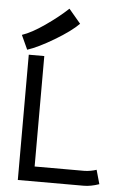

<svg xmlns="http://www.w3.org/2000/svg" viewBox="-59 -926 636 970"><g transform="rotate(5 259.0 -440.5)"><path d="M25.4 -730.5Q73.7 -746.6 139.6 -792.5Q205.6 -838.4 253.4 -883.3L313.5 -812Q273.9 -772 193.4 -723.9Q112.8 -675.8 58.6 -658.2ZM68.8 1.5V-633.8H147.5V-73.7H401.9Q434.1 -75.2 460.9 -84.5L481 -13.2Q438 1.5 402.8 1.5Z"/></g></svg>

Font: Fantasque Sans Mono
Style: Regular
Weight: 400
Monospace: yes
Designer: Jany Belluz
Version: Version 1.8.0 ; ttfautohint (v1.8.2)